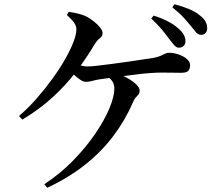

<svg xmlns="http://www.w3.org/2000/svg" viewBox="-20 -840 1040 910"><path d="M933 -675Q919 -675 908.5 -687.5Q898 -700 883 -719Q868 -737 850.5 -756.5Q833 -776 797 -805L807 -820Q848 -809 877.5 -796.5Q907 -784 926 -768Q946 -753 954 -738Q962 -723 962 -706Q962 -692 954 -683.5Q946 -675 933 -675ZM828 -614Q816 -614 805.5 -626Q795 -638 782 -655Q767 -676 748 -699Q729 -722 697 -752L708 -766Q746 -754 775 -739Q804 -724 823 -707Q842 -691 850.5 -676Q859 -661 859 -645Q859 -631 850.5 -622.5Q842 -614 828 -614ZM190 33Q265 -16 326 -78.5Q387 -141 431 -205.5Q475 -270 498.5 -326.5Q522 -383 522 -420Q522 -440 512.5 -454.5Q503 -469 486 -479L504 -499Q542 -491 573 -475.5Q604 -460 623 -442.5Q642 -425 642 -411Q642 -396 630 -385Q618 -374 611 -357Q574 -271 517.5 -196Q461 -121 383.5 -59.5Q306 2 204 50ZM70 -290Q113 -327 153 -372.5Q193 -418 227.5 -465.5Q262 -513 287.5 -557.5Q313 -602 327.5 -639.5Q342 -677 342 -700Q342 -717 331.5 -732Q321 -747 297 -769L306 -784Q331 -780 353.5 -774.5Q376 -769 393 -760Q409 -751 426 -737.5Q443 -724 454.5 -709.5Q466 -695 466 -683Q466 -668 453.5 -659Q441 -650 429 -631Q388 -562 339.5 -498.5Q291 -435 229 -378.5Q167 -322 86 -273ZM387 -452Q375 -452 359 -463Q343 -474 328.5 -488Q314 -502 304 -513L322 -544Q340 -536 359 -530.5Q378 -525 395 -525Q410 -525 441 -528.5Q472 -532 510 -537Q548 -542 586.5 -547.5Q625 -553 656.5 -558Q688 -563 704 -565Q727 -569 740.5 -575Q754 -581 762.5 -585.5Q771 -590 780 -590Q801 -590 824.5 -582.5Q848 -575 864.5 -561.5Q881 -548 881 -530Q881 -515 873 -505Q865 -495 838 -495Q821 -495 797 -495.5Q773 -496 747 -496Q721 -496 697 -494Q674 -493 641.5 -489Q609 -485 573.5 -480.5Q538 -476 506 -471.5Q474 -467 452 -464Q433 -461 417 -456.5Q401 -452 387 -452Z"/></svg>

Font: Noto Serif HK ExtraLight SemiBold
Style: Regular
Weight: 600
Version: Version 2.002-H1;hotconv 1.1.0;makeotfexe 2.6.0